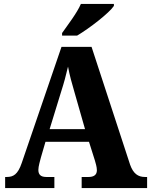

<svg xmlns="http://www.w3.org/2000/svg" viewBox="-20 -951 764 971"><path d="M294 -784V-771H370C433 -808 533 -886 556 -921V-931H389C370 -886 322 -824 294 -784ZM6 0H255V-56H214C185 -56 174 -69 174 -92C174 -110 183 -139 187 -155L210 -234H430L460 -139C463 -128 470 -107 470 -90C470 -64 451 -56 428 -56H393V0H724V-56H713C678 -56 654 -73 638 -118L443 -714H291L90 -127C70 -68 47 -56 14 -56H6ZM231 -298 290 -490C303 -530 314 -571 324 -614C332 -570 344 -528 356 -487L410 -298Z"/></svg>

Font: Noto Serif Hebrew SemiCondensed ExtraBold
Style: Regular
Weight: 800
Width: 4
Designer: Monotype Design Team
Foundry: Monotype Imaging Inc.
Version: Version 2.004